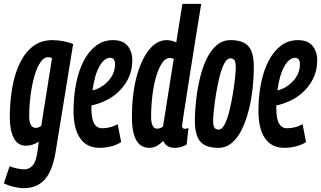

<svg xmlns="http://www.w3.org/2000/svg" viewBox="-41 -760 1672 1000"><path d="M-21 195 9 106Q26 113 48.5 117.5Q71 122 85 122Q111 122 129 102Q147 82 154 29L161 -22Q144 -11 126.5 -6Q109 -1 95 -1Q51 -1 30.5 -41.5Q10 -82 10 -146Q10 -231 23 -304.5Q36 -378 63.5 -433.5Q91 -489 132.5 -520Q174 -551 232 -551Q261 -551 291 -545Q321 -539 340 -531L249 29Q233 129 192.5 174.5Q152 220 83 220Q62 220 34.5 214Q7 208 -21 195ZM230 -458Q218 -462 209 -462Q187 -462 169 -435Q151 -408 138 -362.5Q125 -317 118 -261.5Q111 -206 111 -151Q111 -124 120 -109Q129 -94 144 -94Q161 -94 174 -105Z M590 -20Q565 -4 535 3Q505 10 478 10Q411 10 376.5 -39.5Q342 -89 342 -182Q342 -257 355 -323.5Q368 -390 394 -441Q420 -492 458.5 -521.5Q497 -551 548 -551Q599 -551 623.5 -521.5Q648 -492 648 -446Q648 -373 606 -316Q564 -259 498 -231Q467 -217 435 -211Q435 -206 435 -200Q435 -140 449.5 -116Q464 -92 491 -92Q509 -92 529 -96.5Q549 -101 572 -113ZM533 -459Q502 -459 476.5 -413.5Q451 -368 441 -289Q462 -294 480 -304Q516 -325 537 -356Q558 -387 558 -424Q558 -444 551 -451.5Q544 -459 533 -459Z M869 10Q846 10 832 1Q818 -8 809 -26Q796 -12 777.5 -1Q759 10 737 10Q646 10 646 -150Q646 -266 669.5 -356.5Q693 -447 734 -499Q775 -551 827 -551Q852 -551 877 -539L909 -740H1007Q993 -652 978.5 -563.5Q964 -475 951.5 -394.5Q939 -314 929 -250Q919 -186 913 -147.5Q907 -109 907 -105Q907 -89 922 -89Q929 -89 941 -93L931 -8Q919 1 902 5.5Q885 10 869 10ZM777 -90Q795 -90 808 -101L864 -454Q851 -458 843 -458Q821 -458 803 -431.5Q785 -405 772 -360.5Q759 -316 752.5 -260.5Q746 -205 746 -148Q746 -123 753.5 -106.5Q761 -90 777 -90Z M1095 10Q1031 10 1002.5 -22.5Q974 -55 974 -131Q974 -182 980.5 -239Q987 -296 1000 -351.5Q1013 -407 1034.5 -452Q1056 -497 1087 -524Q1118 -551 1160 -551Q1225 -551 1253 -519Q1281 -487 1281 -411Q1281 -360 1275 -302.5Q1269 -245 1255.5 -190Q1242 -135 1220.5 -89.5Q1199 -44 1168 -17Q1137 10 1095 10ZM1098 -85Q1115 -85 1129 -112Q1143 -139 1153.5 -181.5Q1164 -224 1171.5 -269.5Q1179 -315 1183 -353Q1187 -391 1187 -410Q1187 -440 1179 -448Q1171 -456 1158 -456Q1141 -456 1127 -429Q1113 -402 1102.5 -360Q1092 -318 1084.5 -272Q1077 -226 1073 -188Q1069 -150 1069 -132Q1069 -102 1077 -93.5Q1085 -85 1098 -85Z M1553 -20Q1528 -4 1498 3Q1468 10 1441 10Q1374 10 1339.5 -39.5Q1305 -89 1305 -182Q1305 -257 1318 -323.5Q1331 -390 1357 -441Q1383 -492 1421.5 -521.5Q1460 -551 1511 -551Q1562 -551 1586.5 -521.5Q1611 -492 1611 -446Q1611 -373 1569 -316Q1527 -259 1461 -231Q1430 -217 1398 -211Q1398 -206 1398 -200Q1398 -140 1412.5 -116Q1427 -92 1454 -92Q1472 -92 1492 -96.5Q1512 -101 1535 -113ZM1496 -459Q1465 -459 1439.5 -413.5Q1414 -368 1404 -289Q1425 -294 1443 -304Q1479 -325 1500 -356Q1521 -387 1521 -424Q1521 -444 1514 -451.5Q1507 -459 1496 -459Z"/></svg>

Font: Georama Extra Condensed SemiBold
Style: Italic
Weight: 600
Width: 2
Italic angle: -9°
Designer: Jean-Baptiste Levee
Foundry: Production Type
Version: Version 1.000